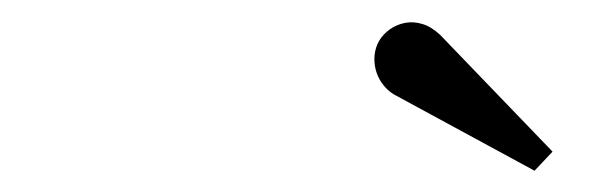

<svg xmlns="http://www.w3.org/2000/svg" viewBox="-20 -995 540 176"><path d="M470 -838.5 341 -908.5Q333 -913.5 328.2 -921.8Q323.5 -930 323.2 -939.8Q323 -949.5 327.5 -957.5Q331 -963.5 337.2 -968Q343.5 -972.5 351.2 -974Q359 -975.5 367.2 -973Q375.5 -970.5 383.5 -963L486.5 -856Z"/></svg>

Font: Bodoni Moda 9pt
Style: Italic
Weight: 400
Italic angle: -13°
Designer: Owen Earl
Foundry: indestructible type
Version: Version 2.005